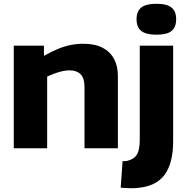

<svg xmlns="http://www.w3.org/2000/svg" viewBox="-20 -786 991 1018"><path d="M53 0V-544H213V-490Q252 -512 285.5 -526Q319 -540 352.5 -547Q386 -554 423 -554Q484 -554 524.5 -532.5Q565 -511 585 -473Q605 -435 605 -385V0H428V-326Q428 -371 407.5 -392Q387 -413 349 -413Q329 -413 310 -408.5Q291 -404 271.5 -397Q252 -390 230 -380V0ZM898 -544V-36Q898 79 852.5 141Q807 203 704 211Q693 212 678 212Q663 212 648 211Q633 210 620 209L630 68Q637 69 642.5 68.5Q648 68 654 67Q690 59 705.5 34Q721 9 721 -44V-544ZM809 -602Q754 -602 729 -622Q704 -642 704 -684Q704 -726 729 -746Q754 -766 809 -766Q865 -766 889.5 -746Q914 -726 914 -684Q914 -642 890 -622Q866 -602 809 -602Z"/></svg>

Font: Georama SemiExpanded
Style: Bold
Weight: 700
Width: 6
Designer: Jean-Baptiste Levee
Foundry: Production Type
Version: Version 1.001